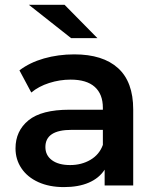

<svg xmlns="http://www.w3.org/2000/svg" viewBox="-20 -764 647 791"><path d="M43.9 -152.8Q43.9 -224.6 97.4 -268.3Q150.9 -312 266.1 -312H403.8V-319.8Q403.8 -376 370.4 -406Q336.9 -436 271 -436Q226.1 -436 182.6 -422.1Q139.2 -408.2 108.9 -382.8L60.1 -474.1Q102.1 -506.3 161.1 -523.2Q220.2 -540 286.1 -540Q403.8 -540 466.3 -483.4Q528.8 -426.8 528.8 -313V0H411.1V-64.9Q388.2 -29.8 345.7 -11.5Q303.2 6.8 243.2 6.8Q183.1 6.8 137.9 -13.7Q92.8 -34.2 68.4 -70.6Q43.9 -106.9 43.9 -152.8ZM99.1 -744.1H246.1L381.3 -606.9H272.9ZM167 -158.2Q167 -124 194.1 -104Q221.2 -84 269 -84Q315.9 -84 352.5 -105.5Q389.2 -127 403.8 -167V-229H274.9Q167 -229 167 -158.2Z"/></svg>

Font: Montserrat SemiBold
Style: Regular
Weight: 600
Designer: Julieta Ulanovsky
Foundry: Julieta Ulanovsky
Version: Version 7.200